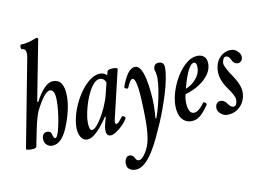

<svg xmlns="http://www.w3.org/2000/svg" viewBox="-98 -877 1770 1301"><g transform="rotate(-10 787.5 -227.0)"><path d="M62 13Q23 13 27 1L139 -587Q145 -613 145 -629Q145 -667 117 -667Q112 -667 110.5 -675Q109 -683 110.5 -691Q112 -699 117 -699Q137 -699 164 -705Q191 -711 213 -721Q219 -724 223 -724.5Q227 -725 229 -725Q237 -725 237 -717Q237 -714 236.5 -710.5Q236 -707 235 -704L157 -299L163 -294Q227 -417 287 -417Q362 -417 362 -300Q362 -213 318 -101Q274 13 206 13Q184 13 168 -2.5Q152 -18 152 -44Q152 -62 161 -74Q170 -86 189 -86Q214 -86 218 -62Q224 -34 236 -34Q242 -34 248 -46Q254 -58 260 -76Q267 -102 274 -138.5Q281 -175 285 -213.5Q289 -252 289 -284Q289 -359 255 -359Q217 -359 156 -237Q148 -220 139 -189Q130 -158 121 -114L98 1Q97 6 88.5 9.5Q80 13 62 13Z M448 13Q419 13 403.5 -14Q388 -41 388 -77Q388 -118 400.5 -163.5Q413 -209 435 -253Q457 -297 485.5 -333Q514 -369 546 -390.5Q578 -412 611 -412Q636 -412 655 -393L663 -421Q665 -426 676 -429Q687 -432 700.5 -432Q714 -432 724 -429.5Q734 -427 732 -421L654 -91Q653 -84 652 -79.5Q651 -75 651 -70Q651 -57 660 -57Q668 -57 679 -69Q690 -81 704 -100Q707 -104 713.5 -101Q720 -98 724.5 -92.5Q729 -87 727 -84Q713 -59 690.5 -37Q668 -15 645.5 -1Q623 13 608 13Q578 13 578 -29Q578 -41 580.5 -54Q583 -67 586 -78L597 -116L592 -119Q503 13 448 13ZM489 -45Q502 -45 516.5 -59.5Q531 -74 545.5 -95.5Q560 -117 572 -140Q584 -163 592 -180Q602 -203 610 -225Q618 -247 623 -269L642 -345Q629 -377 601 -377Q581 -377 562 -358Q543 -339 526.5 -308Q510 -277 497.5 -240Q485 -203 477.5 -167Q470 -131 470 -103Q470 -45 489 -45Z M733 271Q711 271 693 259Q675 247 675 218Q675 200 683.5 184.5Q692 169 710 169Q730 169 742 190Q750 212 768 212Q786 212 810 178Q841 134 850 76.5Q859 19 859 -42Q859 -72 858 -111Q857 -150 855 -190Q853 -230 849 -263.5Q845 -297 837.5 -318Q830 -339 820 -339Q810 -339 800.5 -323.5Q791 -308 781 -285Q779 -279 772 -280Q765 -281 759 -285.5Q753 -290 756 -296Q799 -416 850 -416Q873 -416 888.5 -389Q904 -362 913 -319Q922 -276 926.5 -229Q931 -182 931 -141Q931 -121 930 -96.5Q929 -72 926 -49L932 -47Q946 -83 958.5 -132Q971 -181 979 -230Q987 -279 987 -314Q987 -344 977 -374Q977 -416 1013 -416Q1050 -416 1050 -376Q1050 -340 1040.5 -293Q1031 -246 1015.5 -196Q1000 -146 982.5 -98.5Q965 -51 949 -14Q928 34 904.5 84.5Q881 135 854 177Q827 219 797 245Q767 271 733 271Z M1164 13Q1123 13 1098.5 -19Q1074 -51 1074 -108Q1074 -156 1091.5 -209.5Q1109 -263 1138.5 -310Q1168 -357 1205 -386.5Q1242 -416 1281 -416Q1309 -416 1326 -400Q1343 -384 1343 -352Q1343 -318 1325.5 -289Q1308 -260 1280 -237Q1252 -214 1219 -198Q1186 -182 1156 -174Q1151 -156 1150 -143.5Q1149 -131 1149 -119Q1149 -85 1159.5 -62.5Q1170 -40 1191 -40Q1209 -40 1229.5 -58Q1250 -76 1263 -97Q1266 -101 1272 -97.5Q1278 -94 1282.5 -89Q1287 -84 1285 -81Q1255 -35 1227 -11Q1199 13 1164 13ZM1164 -210Q1187 -218 1211 -236.5Q1235 -255 1251 -281.5Q1267 -308 1267 -341Q1267 -374 1248 -374Q1235 -374 1222.5 -358Q1210 -342 1199 -316.5Q1188 -291 1179 -262.5Q1170 -234 1164 -210Z M1411 13Q1387 13 1366 -5Q1345 -23 1345 -44Q1345 -64 1354.5 -76Q1364 -88 1380 -88Q1407 -88 1424 -62Q1443 -34 1462 -34Q1474 -34 1480.5 -46.5Q1487 -59 1487 -80Q1487 -104 1442 -166Q1398 -230 1398 -284Q1398 -344 1430.5 -380Q1463 -416 1511 -416Q1535 -416 1555 -397Q1575 -378 1575 -355Q1575 -341 1565 -330Q1555 -319 1543 -319Q1514 -319 1502 -348Q1490 -378 1468 -378Q1455 -378 1449 -362Q1443 -346 1443 -337Q1443 -311 1491 -241Q1539 -171 1539 -121Q1539 -83 1522 -52.5Q1505 -22 1476 -4.5Q1447 13 1411 13Z"/></g></svg>

Font: Junicode Two Beta Condensed Medium
Style: Italic
Weight: 500
Width: 3
Italic angle: -9°
Version: Version 1.053; ttfautohint (v1.8.4)